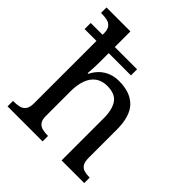

<svg xmlns="http://www.w3.org/2000/svg" viewBox="-204 -901 1043 1043"><g transform="rotate(45 317.5 -380.0)"><path d="M18 0V-42H26Q49 -42 67.5 -47Q86 -52 97 -67.5Q108 -83 108 -114V-593H17V-640H108V-650Q108 -680 96.5 -694.5Q85 -709 66.5 -713.5Q48 -718 26 -718H18V-760H202V-640H373V-593H202V-520Q202 -502 201 -482.5Q200 -463 199 -449Q198 -435 198 -435H203Q218 -465 239.5 -485Q261 -505 288.5 -515.5Q316 -526 350 -526Q436 -526 481.5 -479.5Q527 -433 527 -330V-114Q527 -83 537 -67.5Q547 -52 564.5 -47Q582 -42 604 -42H607V0H433V-325Q433 -390 408.5 -426Q384 -462 323 -462Q282 -462 255 -442Q228 -422 215 -385.5Q202 -349 202 -300V-109Q202 -80 213.5 -65.5Q225 -51 243.5 -46.5Q262 -42 284 -42H287V0Z"/></g></svg>

Font: Noto Serif Myanmar
Style: Regular
Weight: 400
Designer: Ben Mitchell and the Monotype Design Team
Foundry: Monotype Imaging Inc.
Version: Version 2.106